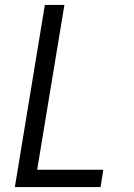

<svg xmlns="http://www.w3.org/2000/svg" viewBox="-20 -755 540 775"><path d="M40 0 161 -735H240L130 -70H397L386 0Z"/></svg>

Font: Iosevka Term Curly
Style: Italic
Weight: 400
Italic angle: -9°
Designer: Belleve Invis
Foundry: Belleve Invis
Version: Version 32.3.0